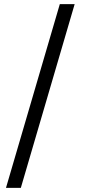

<svg xmlns="http://www.w3.org/2000/svg" viewBox="-20 -760 423 931"><path d="M81 151H9L270 -740H342Z"/></svg>

Font: IBM Plex Sans
Style: Regular
Weight: 400
Designer: Mike Abbink, Paul van der Laan, Pieter van Rosmalen
Foundry: Bold Monday
Version: Version 3.201